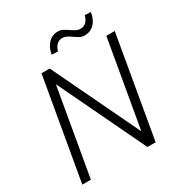

<svg xmlns="http://www.w3.org/2000/svg" viewBox="-202 -1027 1098 1168"><g transform="rotate(-30 346.5 -443.0)"><path d="M550.8 0H493.2L201.7 -609.4L95.7 0H35.6L159.2 -710.9H216.8L508.8 -101.1L614.7 -710.9H673.8ZM605.5 -883.3Q598.6 -834.5 571 -806.4Q543.5 -778.3 502.9 -778.3Q487.8 -778.3 475.3 -783.4Q462.9 -788.6 439 -805.4Q415 -822.3 402.3 -827.9Q389.6 -833.5 375 -833.5Q352.5 -833.5 336.2 -818.4Q319.8 -803.2 313 -775.9L269.5 -777.3Q276.4 -824.2 304.4 -853.3Q332.5 -882.3 373 -881.3Q391.6 -881.3 406.7 -873Q421.9 -864.7 437.7 -853.8Q453.6 -842.8 468.8 -834.5Q483.9 -826.2 502 -826.2Q546.9 -826.2 564.5 -885.7Z"/></g></svg>

Font: RobotoInd Light
Style: Italic
Weight: 300
Italic angle: -12°
Designer: Google
Version: Version 2.001151; 2014